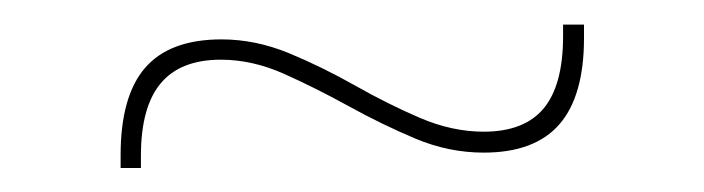

<svg xmlns="http://www.w3.org/2000/svg" viewBox="-20 -370 572 156"><path d="M373 -246Q344.5 -246 317.2 -257.5Q290 -269 263.2 -283.8Q236.5 -298.5 210.8 -310Q185 -321.5 159.5 -321.5Q126.5 -321.5 110.5 -302.2Q94.5 -283 94.5 -243.5V-233.5H78V-244Q78 -292 98 -315Q118 -338 160 -338Q187.5 -338 214.8 -326.8Q242 -315.5 268.5 -300.5Q295 -285.5 321.2 -274.2Q347.5 -263 373 -263Q406 -263 421.8 -282Q437.5 -301 437.5 -340.5V-350H454.5V-339Q454.5 -292 434.5 -269Q414.5 -246 373 -246Z"/></svg>

Font: Anek Devanagari Thin
Style: Regular
Weight: 250
Designer: Kailash Malviya (Devanagari) & Yesha Goshar (Latin)
Foundry: Ek Type
Version: Version 1.003